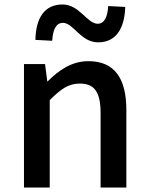

<svg xmlns="http://www.w3.org/2000/svg" viewBox="-20 -837 664 857"><path d="M87 0H202V-390C251 -439 285 -464 336 -464C401 -464 429 -427 429 -332V0H544V-346C544 -486 492 -564 375 -564C300 -564 243 -524 193 -474H191L181 -551H87ZM418 -648C498 -648 536 -710 539 -806L463 -810C460 -761 446 -731 416 -731C369 -731 335 -817 259 -817C178 -817 140 -756 138 -659L213 -655C216 -706 231 -735 261 -735C308 -735 340 -648 418 -648Z"/></svg>

Font: Noto Sans CJK HK Medium
Style: Regular
Weight: 500
Designer: Ryoko NISHIZUKA 西塚涼子 (kana, bopomofo & ideographs); Paul D. Hunt (Latin, Greek & Cyrillic); Sandoll Communications 산돌커뮤니
Foundry: Adobe
Version: Version 2.004;hotconv 1.0.118;makeotfexe 2.5.65603